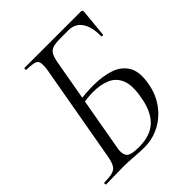

<svg xmlns="http://www.w3.org/2000/svg" viewBox="-177 -739 856 856"><g transform="rotate(-45 251.0 -310.5)"><path d="M242 4Q218 4 180 1Q142 -2 113 -2Q82 -2 54.5 -1Q27 0 6 0Q2 0 2 -6Q2 -12 6 -12Q40 -12 58 -17.5Q76 -23 84.5 -38.5Q93 -54 98 -82L180 -545Q187 -589 175.5 -601Q164 -613 115 -613Q112 -613 112 -619Q112 -625 115 -625H470Q476 -625 478 -622Q480 -619 479 -611L467 -484Q467 -480 461.5 -480Q456 -480 456 -484Q457 -540 435.5 -572.5Q414 -605 372 -605H320Q290 -605 273.5 -599.5Q257 -594 249 -579.5Q241 -565 236 -537L155 -79Q149 -48 160.5 -31Q172 -14 225 -14Q299 -14 338 -52Q377 -90 389 -165Q401 -229 386.5 -265.5Q372 -302 337.5 -317.5Q303 -333 253 -333Q235 -333 215 -330.5Q195 -328 174 -325L175 -345Q202 -349 227 -351Q252 -353 275 -353Q336 -353 380.5 -337.5Q425 -322 446 -285Q467 -248 455 -184Q446 -129 415.5 -86.5Q385 -44 340 -20Q295 4 242 4Z"/></g></svg>

Font: Cormorant
Style: Italic
Weight: 400
Italic angle: -10°
Designer: Christian Thalmann (Catharsis Fonts)
Foundry: Catharsis Fonts
Version: Version 4.000